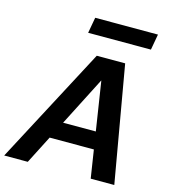

<svg xmlns="http://www.w3.org/2000/svg" viewBox="-156 -1014 985 1117"><g transform="rotate(15 336.5 -455.5)"><path d="M-26 0 344 -700H515L637 0H495L407 -567H406L116 0ZM108 -169 162 -273H531L547 -169ZM261 -816 278 -911H656L639 -816Z"/></g></svg>

Font: DM Sans 28pt
Style: Bold Italic
Weight: 700
Italic angle: -10°
Version: Version 4.004;gftools[0.9.30]